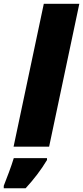

<svg xmlns="http://www.w3.org/2000/svg" viewBox="-61 -780 442 1021"><path d="M11.2 0 171.9 -759.8H360.8L200.2 0ZM-41 221.2V208Q-28.3 175.8 -12.9 134.5Q2.4 93.3 12.2 61H189V70.8Q165 110.8 136.7 147.9Q108.4 185.1 75.2 221.2Z"/></svg>

Font: Open Sans ExtraBold
Style: Italic
Weight: 800
Italic angle: -12°
Designer: Monotype Design Team
Foundry: Monotype Imaging Inc.
Version: Version 3.000; ttfautohint (v1.8.4)